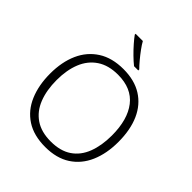

<svg xmlns="http://www.w3.org/2000/svg" viewBox="-255 -1108 1277 1277"><g transform="rotate(45 384.0 -469.0)"><path d="M705 -358Q705 -249 669 -166Q633 -83 561.5 -36.5Q490 10 384 10Q276 10 204.5 -36.5Q133 -83 97.5 -166.5Q62 -250 62 -359Q62 -468 98.5 -550Q135 -632 207.5 -678.5Q280 -725 387 -725Q490 -725 561 -680.5Q632 -636 668.5 -554Q705 -472 705 -358ZM123 -359Q123 -264 151 -192.5Q179 -121 237 -81.5Q295 -42 384 -42Q474 -42 531.5 -81Q589 -120 616.5 -191.5Q644 -263 644 -358Q644 -507 579.5 -590Q515 -673 387 -673Q298 -673 239 -633.5Q180 -594 151.5 -523.5Q123 -453 123 -359ZM345 -948Q357 -926 377.5 -898Q398 -870 420.5 -843Q443 -816 462 -797V-788H422Q397 -808 369 -835.5Q341 -863 316.5 -891Q292 -919 277 -940V-948Z"/></g></svg>

Font: Noto Sans Thai Looped Light
Style: Regular
Weight: 300
Designer: Sasikarn Vongin, Ben Mitchell
Foundry: The Fontpad Ltd
Version: Version 1.001; ttfautohint (v1.8.4.7-5d5b)